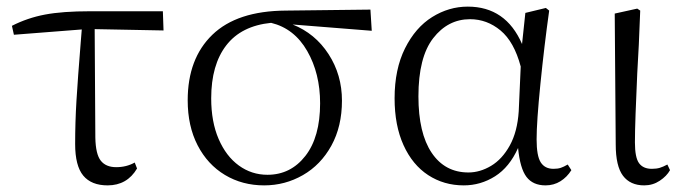

<svg xmlns="http://www.w3.org/2000/svg" viewBox="-20 -546 2066 580"><path d="M207 -111Q207 -176 211 -242.5Q215 -309 224 -420L227 -457L22 -441L16 -468Q63 -492 116 -502Q169 -512 252 -512H472L474 -454L266 -458L268 -130Q269 -80 284.5 -60.5Q300 -41 331 -41Q362 -41 387 -55L394 -37Q364 14 305 14Q256 14 231.5 -15.5Q207 -45 207 -111Z M547 -243Q547 -369 621.5 -441Q696 -513 843 -514L1099 -517L1103 -453L864 -472Q932 -445 972.5 -382.5Q1013 -320 1013 -242Q1013 -164 981 -106Q949 -48 895 -17Q841 14 778 14Q712 14 659.5 -17.5Q607 -49 577 -107Q547 -165 547 -243ZM618 -249Q618 -178 640.5 -126Q663 -74 701.5 -46Q740 -18 788 -18Q858 -18 902.5 -75Q947 -132 947 -234Q947 -324 908 -392Q869 -460 799 -477Q709 -468 663.5 -409Q618 -350 618 -249Z M1172 -249Q1172 -337 1203.5 -400Q1235 -463 1285.5 -494.5Q1336 -526 1393 -526Q1508 -526 1557 -413L1567 -507L1629 -522L1639 -514Q1624 -407 1612.5 -292.5Q1601 -178 1601 -125Q1601 -75 1613.5 -55.5Q1626 -36 1652 -36Q1665 -36 1674 -39Q1683 -42 1695 -49L1706 -32Q1693 -11 1673 1.5Q1653 14 1628 14Q1590 14 1570.5 -11.5Q1551 -37 1545 -99Q1519 -41 1475.5 -13.5Q1432 14 1381 14Q1321 14 1273.5 -17Q1226 -48 1199 -107.5Q1172 -167 1172 -249ZM1400 -488Q1333 -488 1288.5 -430.5Q1244 -373 1244 -255Q1244 -144 1284 -84.5Q1324 -25 1395 -25Q1430 -25 1463.5 -45Q1497 -65 1520 -106.5Q1543 -148 1547 -210L1553 -345Q1533 -420 1492 -454Q1451 -488 1400 -488Z M1840 -110 1837 -505 1905 -520 1914 -514Q1910 -403 1905 -324Q1902 -257 1900 -203Q1898 -149 1898 -116Q1898 -70 1910.5 -53Q1923 -36 1949 -36Q1963 -36 1973 -39Q1983 -42 1996 -49L2004 -32Q1994 -14 1973 0Q1952 14 1926 14Q1884 14 1862 -15Q1840 -44 1840 -110Z"/></svg>

Font: GL-CurulMinamoto Light
Style: Regular
Weight: 300
Designer: Eunice (kana); Ryoko NISHIZUKA 西塚涼子 (ideographs); Frank Grießhammer (Latin, Greek & Cyrillic); Wenlong ZHANG
Foundry: Gutenberg Labo; Adobe
Version: Version 1.002